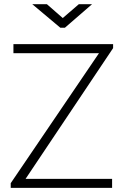

<svg xmlns="http://www.w3.org/2000/svg" viewBox="-20 -915 610 935"><path d="M32.2 -22.9 461.9 -655.8H45.4V-700.2H530.8V-680.7L104.5 -43.9H525.9V0H32.2ZM137.2 -894.5H208.5L285.6 -827.1L363.8 -894.5H428.2L295.9 -779.8H273.9Z"/></svg>

Font: DavidDev Light
Style: Regular
Weight: 300
Designer: David.dev
Foundry: David.dev
Version: Version 1.001;FEAKit 1.0